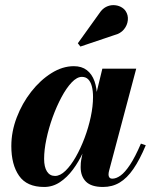

<svg xmlns="http://www.w3.org/2000/svg" viewBox="-20 -733 611 763"><path d="M155.5 10Q86.7 10 55.9 -34.3Q25 -78.5 25 -152.5Q25 -210 46.5 -266.2Q68 -322.5 104 -368.5Q140 -414.5 184.1 -442.2Q228.2 -470 273.5 -470Q304.7 -470 325.1 -454.3Q345.5 -438.5 355.5 -410.4Q365.5 -382.3 365.5 -344.5Q365.5 -319.5 359.4 -283.6Q353.2 -247.8 341 -207.9Q328.7 -168 311 -129.4Q293.3 -90.8 269.9 -59.3Q246.5 -27.8 217.9 -8.9Q189.2 10 155.5 10ZM198.8 -33.8Q219 -33.8 240.3 -54.4Q261.5 -75 281 -109.1Q300.5 -143.3 316.1 -184.8Q331.7 -226.3 340.7 -268.6Q349.7 -311 349.7 -347.5Q349.7 -372 345 -390Q340.2 -408 330.6 -417.7Q321 -427.5 305.5 -427.5Q285.8 -427.5 264.8 -405.4Q243.8 -383.2 224.3 -346.7Q204.8 -310.2 189.1 -266.9Q173.5 -223.5 164.4 -180.2Q155.3 -137 155.3 -101.7Q155.3 -69.5 166.6 -51.6Q178 -33.8 198.8 -33.8ZM389.3 10Q343 10 321.7 -11.1Q300.5 -32.3 300.5 -68.8Q300.5 -78.3 301.1 -85.4Q301.7 -92.5 302.7 -97.5L318 -174.8L343.7 -254.3L357.7 -340.3L386.7 -460H521.3L413.3 -53.8Q411.3 -46.3 411.3 -38.5Q411.3 -32.3 414.9 -27.6Q418.5 -23 426.5 -23Q441.8 -23 459.1 -35.4Q476.5 -47.8 496.6 -78.1Q516.8 -108.5 540 -162.3L559.3 -155.8Q535.3 -98.3 510 -61.6Q484.8 -25 455.5 -7.5Q426.3 10 389.3 10ZM299.5 -548 289.3 -561 375 -680.5Q386.5 -698 401.4 -705.5Q416.3 -713 431.6 -712.6Q447 -712.3 459.8 -705.8Q472.5 -699.3 479.3 -689Q490 -673 488 -652.9Q486 -632.7 472.5 -616.2Q459 -599.7 435 -593.7Z"/></svg>

Font: Bodoni Moda
Style: Italic
Weight: 400
Italic angle: -13°
Designer: Owen Earl
Foundry: indestructible type
Version: Version 2.005